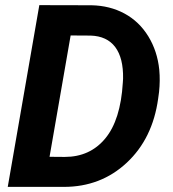

<svg xmlns="http://www.w3.org/2000/svg" viewBox="-20 -731 675 751"><path d="M10.3 0 133.8 -710.9 337.9 -710.4Q409.7 -709 467 -678Q524.4 -647 560.1 -588.9Q595.7 -530.8 603 -458Q606.9 -415.5 602.1 -371.1L598.6 -345.2Q577.1 -189 475.8 -94.5Q374.5 0 230 0ZM256.3 -592.3 173.8 -117.7 233.4 -117.2Q332 -117.2 391.8 -189.5Q451.7 -261.7 460.4 -407.7L461.4 -423.3Q462.9 -503.9 430.7 -546.9Q398.4 -589.8 334.5 -591.8Z"/></svg>

Font: RobotoInd
Style: Bold Italic
Weight: 700
Italic angle: -12°
Designer: Google
Version: Version 2.001150; 2014